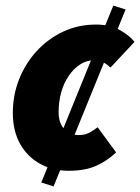

<svg xmlns="http://www.w3.org/2000/svg" viewBox="-20 -600 502 688"><path d="M172 68 128 54 386 -580 430 -566ZM226 12Q170 12 124.5 -12.5Q79 -37 52.5 -83.5Q26 -130 26 -196Q26 -259 48.5 -316Q71 -373 111.5 -417Q152 -461 206 -486.5Q260 -512 324 -512Q374 -512 409 -492.5Q444 -473 462 -450L376 -358Q363 -370 349.5 -377Q336 -384 316 -384Q290 -384 267 -369Q244 -354 226.5 -328.5Q209 -303 199.5 -269.5Q190 -236 190 -198Q190 -161 209 -138.5Q228 -116 262 -116Q285 -116 301 -125Q317 -134 330 -144L396 -54Q365 -24 325 -6Q285 12 226 12Z"/></svg>

Font: Source Sans 3 ExtraLight Black
Style: Italic
Weight: 900
Italic angle: -11°
Version: Version 3.052;hotconv 1.1.0;makeotfexe 2.6.0